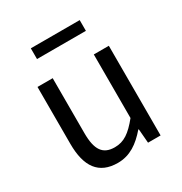

<svg xmlns="http://www.w3.org/2000/svg" viewBox="-174 -865 955 1007"><g transform="rotate(-30 303.5 -361.5)"><path d="M251 13C325 13 379 -26 430 -85H433L440 0H516V-543H425V-158C373 -94 334 -66 278 -66C206 -66 176 -109 176 -210V-543H84V-199C84 -60 136 13 251 13ZM155 -671H451V-736H155Z"/></g></svg>

Font: Noto Sans Mono CJK HK
Style: Regular
Weight: 400
Designer: Ryoko NISHIZUKA 西塚涼子 (kana, bopomofo & ideographs); Paul D. Hunt (Latin, Greek & Cyrillic); Sandoll Communications 산돌커뮤니
Foundry: Adobe
Version: Version 2.004;hotconv 1.0.118;makeotfexe 2.5.65603